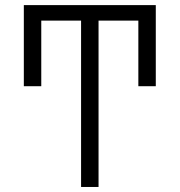

<svg xmlns="http://www.w3.org/2000/svg" viewBox="-20 -743 714 763"><path d="M371.6 0H302.2V-661.1H144V-400.4H74.7V-722.7H599.1V-400.4H529.8V-661.1H371.6Z"/></svg>

Font: Giphurs Light
Style: Regular
Weight: 300
Version: Version 0.920; ttfautohint (v1.8.4.7-5d5b)